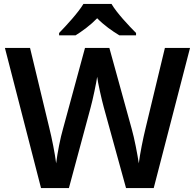

<svg xmlns="http://www.w3.org/2000/svg" viewBox="-20 -958 993 978"><path d="M548 -938H405C378 -893 318 -828 281 -790V-778H365C400 -800 440 -829 475 -865C510 -829 553 -799 588 -778H673V-790C636 -827 574 -893 548 -938ZM948 -714H820L722 -307C709 -254 693 -175 687 -126C680 -173 664 -256 651 -301L537 -714H413L301 -302C288 -258 272 -177 266 -126C260 -175 244 -255 231 -307L133 -714H5L189 0H331L441 -408C453 -451 471 -538 475 -567C478 -538 498 -450 509 -410L622 0H763Z"/></svg>

Font: Noto Sans Bengali UI SemiBold
Style: Regular
Weight: 600
Designer: Jelle Bosma - Monotype Design Team
Foundry: Monotype Imaging Inc.
Version: Version 2.003